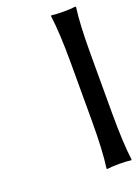

<svg xmlns="http://www.w3.org/2000/svg" viewBox="-128 -704 550 764"><g transform="rotate(-20 147.0 -322.5)"><path d="M241.2 -645Q273.4 -645 292 -647.9L293.9 -645Q284.2 -578.6 284.2 -444.8V-200.2Q284.2 -71.3 293.9 0L292 2.9Q273.4 0 241.2 0Q208.5 0 189.9 2.9L188 0Q198.2 -71.3 198.2 -200.2V-444.8Q198.2 -569.8 188 -645L189.9 -647.9Q208.5 -645 241.2 -645Z"/></g></svg>

Font: Linear Smooth
Style: Regular
Weight: 400
Designer: Philipp H. Poll, Flanker
Foundry: Philipp H. Poll, reworked by Flanker
Version: Version 1.061 | FøM Fix